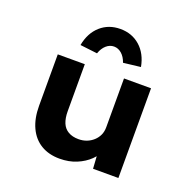

<svg xmlns="http://www.w3.org/2000/svg" viewBox="-138 -920 1067 1068"><g transform="rotate(20 396.0 -386.0)"><path d="M324 11Q260 11 213.5 -17Q167 -45 142 -98.5Q117 -152 117 -227V-531H277V-253Q277 -212 288.5 -184Q300 -156 325 -141.5Q350 -127 386 -127Q412 -127 434 -135.5Q456 -144 473 -159.5Q490 -175 499.5 -195.5Q509 -216 509 -242V-531H669V0H519L512 -109L541 -121Q530 -86 499 -56Q468 -26 423.5 -7.5Q379 11 324 11ZM320 -611 218 -623Q232 -698 280 -740.5Q328 -783 397 -783Q466 -783 514 -740.5Q562 -698 576 -623L474 -611Q463 -643 442.5 -661Q422 -679 397 -679Q372 -679 351.5 -661Q331 -643 320 -611Z"/></g></svg>

Font: Lexend Exa
Style: Bold
Weight: 700
Designer: Bonnie Shaver-Troup, Thomas Jockin
Foundry: Lexend
Version: Version 1.007